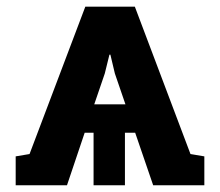

<svg xmlns="http://www.w3.org/2000/svg" viewBox="-20 -548 650 568"><path d="M26.4 0V-85.4L67.4 -92.3L232.4 -528.3H378.9L543.5 -92.3L584.5 -85.4V0H433.1L379.9 -155.3H349.6V0H256.8V-155.3H230.5L178.2 0ZM258.8 -239.3H351.1L319.8 -330.6L306.6 -386.2H303.7L290 -330.6Z"/></svg>

Font: Roboto Slab
Style: Bold
Weight: 700
Designer: Google
Version: Version 2.000; ttfautohint (v1.8.1.43-b0c9)